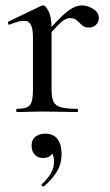

<svg xmlns="http://www.w3.org/2000/svg" viewBox="-20 -415 409 711"><path d="M149 -271 143 -282Q181 -328 206 -352Q231 -376 249 -385.5Q267 -395 283 -395Q304 -395 325 -382Q346 -369 346 -349Q346 -334 336 -323.5Q326 -313 309 -313Q293 -313 283.5 -322Q274 -331 264.5 -339.5Q255 -348 239 -348Q231 -348 221 -343Q211 -338 194.5 -321.5Q178 -305 149 -271ZM43 0Q40 0 40 -6Q40 -12 43 -12Q79 -12 90.5 -25.5Q102 -39 102 -81V-276Q102 -308 94.5 -323Q87 -338 69 -338Q59 -338 46 -334.5Q33 -331 16 -324Q12 -322 10 -327.5Q8 -333 11 -335L134 -394Q138 -395 140 -395Q149 -395 160 -373Q171 -351 171 -310V-81Q171 -53 178.5 -38Q186 -23 206.5 -17.5Q227 -12 266 -12Q269 -12 269 -6Q269 0 266 0Q240 0 207 -1Q174 -2 137 -2Q110 -2 85.5 -1Q61 0 43 0ZM143 275Q139 277 135.5 273Q132 269 135 267Q156 248 168 227.5Q180 207 180 184Q180 162 173 153.5Q166 145 155 142L176 132Q178 151 168 160.5Q158 170 139 170Q120 170 108.5 157.5Q97 145 97 125Q97 101 112 90.5Q127 80 147 80Q178 80 193 100Q208 120 208 155Q208 193 190 221.5Q172 250 143 275Z"/></svg>

Font: Cormorant Garamond Light Medium
Style: Regular
Weight: 500
Version: Version 4.001